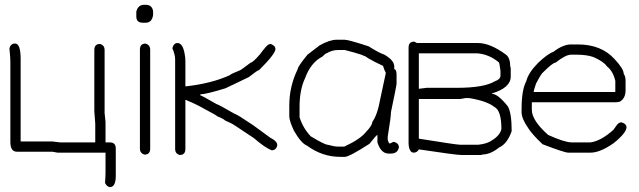

<svg xmlns="http://www.w3.org/2000/svg" viewBox="-20 -647 2677 804"><path d="M43 -464.8Q66.4 -464.8 66.4 -400.4V-54.7H199.2Q227.5 -50.8 230.5 -50.8H378.9V-128.9Q375 -176.3 375 -181.6V-437.5Q375 -462.9 398.4 -462.9Q418 -458 418 -437.5V-173.8Q421.9 -140.6 421.9 -136.7V-50.8H439.5Q464.8 -50.8 464.8 -25.4V89.8Q464.8 136.7 439.5 136.7Q426.8 133.8 419.9 119.1Q421.9 89.8 421.9 76.2V-7.8H220.7Q218.3 -7.8 199.2 -11.7H50.8Q23.4 -11.7 23.4 -52.7V-390.6Q23.4 -405.8 19.5 -443.4Q23.9 -464.8 43 -464.8Z M584 -627H589.8Q616.7 -627 621.1 -600.6V-584Q616.2 -551.8 589.8 -551.8H578.1Q550.8 -551.8 550.8 -578.1V-598.6Q558.1 -627 584 -627ZM589.4 -464.4Q608.9 -459 608.9 -439V-24.9Q608.9 0.5 585.4 0.5Q565.9 -4.9 565.9 -24.9V-439Q565.9 -464.4 589.4 -464.4Z M723.1 -466.8Q747.1 -466.8 754.4 -414.1Q756.3 -408.2 756.3 -386.7V-285.2Q864.7 -296.9 941.9 -332Q946.3 -337.4 986.8 -353.5Q988.3 -353.5 1029.8 -384.8Q1038.6 -384.8 1068.8 -419.9Q1099.1 -460.9 1106 -460.9Q1109.4 -462.9 1113.8 -462.9Q1133.3 -455.6 1133.3 -441.4Q1133.3 -421.4 1064.9 -353.5Q1059.1 -353.5 1022 -324.2L924.3 -277.3Q841.8 -252 818.8 -252V-248Q825.2 -246.6 887.2 -210.9Q892.1 -210.9 963.4 -169.9Q970.2 -169.9 1039.6 -123L1111.8 -70.3Q1141.1 -55.7 1141.1 -39.1Q1136.7 -17.6 1117.7 -17.6Q1089.8 -28.3 1043.5 -68.4L967.3 -119.1Q950.2 -130.9 922.4 -142.6Q913.6 -150.9 889.2 -160.2Q889.2 -163.1 842.3 -187.5Q798.8 -212.4 762.2 -226.6Q762.2 -228.5 756.3 -228.5V-23.4Q756.3 2 732.9 2Q713.4 -2.9 713.4 -23.4V-398.4Q713.4 -418 701.7 -445.3Q707.5 -466.8 723.1 -466.8Z M1388.7 -480.5H1423.8Q1439.5 -480.5 1523.4 -453.1Q1567.4 -425.3 1589.8 -418Q1630.9 -394 1630.9 -369.1V-357.4Q1639.2 -357.4 1640.6 -337.9V-296.9Q1640.6 -289.1 1617.2 -177.7Q1617.2 -157.7 1603.5 -74.2V-62.5Q1603.5 -58.6 1609.4 -46.9H1615.2Q1623.5 -52.7 1630.9 -52.7Q1650.4 -46.9 1650.4 -29.3Q1644.5 -3.9 1617.2 -3.9H1607.4Q1575.2 -3.9 1560.5 -50.8V-82Q1556.2 -82 1527.3 -44.9Q1442.4 9.8 1423.8 9.8H1404.3Q1329.6 9.8 1265.6 -37.1Q1241.2 -46.9 1210.9 -99.6Q1191.4 -141.1 1191.4 -160.2V-205.1Q1191.4 -285.6 1226.6 -357.4Q1228 -370.1 1267.6 -418L1318.4 -457Q1360.4 -480.5 1388.7 -480.5ZM1234.4 -199.2V-156.2Q1248.5 -110.8 1281.2 -76.2Q1339.8 -41 1351.6 -41Q1379.9 -33.2 1394.5 -33.2H1421.9Q1489.7 -64.5 1513.7 -95.7Q1539.1 -122.1 1539.1 -136.7Q1560.5 -165.5 1572.3 -232.4L1595.7 -341.8Q1590.3 -350.1 1584 -371.1Q1547.9 -387.7 1519.5 -404.3Q1510.7 -416 1423.8 -437.5H1394.5Q1370.6 -437.5 1347.7 -423.8Q1343.3 -423.8 1330.1 -410.2Q1281.2 -384.8 1257.8 -320.3Q1234.4 -271.5 1234.4 -199.2Z M1714.4 -472.7 1726.1 -466.8H1981.9Q2032.7 -466.8 2099.1 -418Q2116.7 -404.3 2116.7 -367.2Q2118.7 -367.2 2118.7 -359.4V-326.2Q2118.7 -279.8 2040.5 -255.9V-253.9Q2064.9 -253.9 2106.9 -201.2Q2122.6 -172.9 2122.6 -97.7Q2104 -44.4 2069.8 -29.3Q2033.7 0 1999.5 0Q1999.5 2 1991.7 2H1911.6Q1890.1 2 1733.9 -21.5Q1726.6 -7.8 1712.4 -7.8Q1693.4 -7.8 1690.9 -44.9V-447.3Q1690.9 -472.7 1714.4 -472.7ZM1733.9 -423.8V-275.4H1735.8Q1764.2 -279.3 1767.1 -279.3H1894Q2006.8 -279.3 2052.2 -306.6Q2075.7 -314.9 2075.7 -330.1V-351.6Q2071.3 -386.7 2067.9 -386.7Q2025.9 -420.9 1976.1 -423.8ZM1907.7 -232.4H1733.9V-66.4Q1891.1 -41 1905.8 -41H1983.9Q2015.6 -44.9 2032.7 -54.7Q2068.8 -75.2 2077.6 -99.6L2079.6 -107.4Q2079.6 -184.1 2050.3 -199.2Q2018.6 -224.1 1944.8 -236.3H1929.2Q1910.2 -232.4 1907.7 -232.4Z M2371.1 -460.9H2400.4Q2497.1 -460.9 2552.7 -400.4Q2591.8 -358.9 2591.8 -337.9Q2599.6 -327.1 2599.6 -308.6V-269.5Q2599.6 -233.9 2574.2 -220.7L2560.5 -218.8H2207V-187.5Q2207 -142.6 2275.4 -82Q2339.8 -52.7 2371.1 -50.8H2453.1Q2496.6 -56.6 2548.8 -103.5L2558.6 -117.2Q2569.3 -134.8 2582 -134.8Q2603.5 -128.9 2603.5 -113.3Q2601.6 -88.9 2548.8 -46.9Q2492.7 -7.8 2453.1 -7.8H2359.4Q2343.8 -7.8 2252 -43Q2206.5 -86.4 2191.4 -111.3Q2164.1 -150.4 2164.1 -177.7V-187.5Q2164.1 -271 2183.6 -306.6Q2191.9 -341.3 2232.4 -382.8Q2273.4 -421.9 2296.9 -429.7Q2337.4 -460.9 2371.1 -460.9ZM2214.8 -261.7H2556.6V-308.6Q2546.9 -349.6 2521.5 -369.1Q2508.8 -388.7 2464.8 -408.2Q2436.5 -418 2394.5 -418H2371.1Q2348.6 -418 2306.6 -384.8Q2294.9 -384.8 2253.9 -343.8Q2248 -341.3 2224.6 -296.9Q2214.8 -268.6 2214.8 -261.7Z"/></svg>

Font: CEF Fonts CJK
Style: Regular
Weight: 400
Designer: PartyBoss (派对大魔王)
Version: Release 2.25